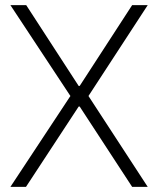

<svg xmlns="http://www.w3.org/2000/svg" viewBox="-20 -727 615 747"><path d="M286.1 -392.6H290L494.1 -707H554.7L324.2 -353.5L554.7 0H494.1L290 -312.5H286.1L81.1 0H20.5L253.9 -353.5L20.5 -707H82Z"/></svg>

Font: Pretendard GOV ExtraLight
Style: Regular
Weight: 200
Designer: Base glyphs from Inter by Rasmus Andersson; Hangeul glyphs from Noto Sans CJK(Source Han Sans) by Jang Soo-young and Kan
Foundry: Kil Hyung-jin
Version: Version 1.309